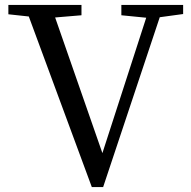

<svg xmlns="http://www.w3.org/2000/svg" viewBox="-20 -753 775 780"><path d="M724 -733H473V-691L574 -681L396 -131L204 -682L311 -691V-733H14V-695L97 -686L353 7H399L629 -683L724 -696Z"/></svg>

Font: Noto Serif CJK JP Medium
Style: Regular
Weight: 500
Designer: Ryoko NISHIZUKA 西塚涼子 (kana & ideographs); Frank Grießhammer (Latin, Greek & Cyrillic); Wenlong ZHANG 张文龙 (bopomofo); San
Foundry: Adobe Systems Incorporated
Version: Version 1.000;PS 1;hotconv 16.6.53;makeotf.lib2.5.65590